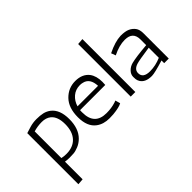

<svg xmlns="http://www.w3.org/2000/svg" viewBox="-142 -1212 1924 1924"><g transform="rotate(-45 820.5 -250.0)"><path d="M135 -5V245L70 250V-474Q92 -481 137.5 -495Q183 -509 234.5 -509Q286 -509 323.5 -500.5Q361 -492 393 -468Q468 -410 468 -276Q468 -142 396 -70Q363 -37 322.5 -20.5Q282 -4 253 -2Q224 0 196 0Q168 0 135 -5ZM135 -56Q165 -49 199 -49Q297 -49 350 -107Q403 -165 403 -270Q403 -375 349 -420Q311 -451 251.5 -451Q192 -451 135 -434Z M606 -230Q606 -54 774 -54Q845 -54 904 -73Q919 -78 925 -81L940 -28Q905 -7 813 2Q787 4 758 4Q674 4 618 -38Q541 -95 541 -228Q541 -361 610.5 -432.5Q680 -504 779 -504Q878 -504 928 -440Q966 -389 966 -305Q966 -285 964 -263H607Q606 -255 606 -246ZM783 -442Q721 -442 677 -404.5Q633 -367 616 -308H907Q902 -419 821 -437Q803 -442 783 -442Z M1062 0V-745L1127 -750V0Z M1230 -446Q1339 -500 1421 -503Q1486 -503 1521.5 -486.5Q1557 -470 1579 -440.5Q1601 -411 1601 -358V0H1536V-38Q1399 4 1360 4Q1358 4 1357 4Q1267 4 1234 -51Q1222 -71 1220.5 -90Q1219 -109 1219 -122Q1219 -158 1247 -186.5Q1275 -215 1314 -225Q1380 -242 1536 -255V-336Q1536 -445 1422 -445Q1342 -445 1248 -398ZM1280 -114Q1280 -42 1379 -42Q1458 -42 1536 -76V-219Q1380 -197 1343 -185Q1280 -165 1280 -114Z"/></g></svg>

Font: Antic
Style: Regular
Weight: 400
Designer: Santiago Orozco
Foundry: Typemade
Version: Version 1.0012